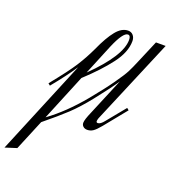

<svg xmlns="http://www.w3.org/2000/svg" viewBox="-321 -716 962 1081"><g transform="rotate(20 159.5 -175.5)"><path d="M488 -595 272 -83Q268 -71 268 -65Q268 -56 277 -56Q293 -56 314 -83L404 -193L416 -183L308 -50Q284 -21 268.5 -10.5Q253 0 234 0Q219 0 209.5 -8.5Q200 -17 200 -30Q200 -49 222 -99L314 -319Q285 -274 209 -178Q154 -109 105.5 -63.5Q57 -18 -24 48L-100 231L-169 253L66 -314Q22 -247 -48 -162L-60 -172Q23 -274 58 -329Q93 -384 120 -442Q156 -522 189.5 -563Q223 -604 261 -604Q280 -604 291.5 -590.5Q303 -577 303 -556Q303 -490 248 -417.5Q193 -345 104 -263L-10 14Q88 -57 184 -173Q249 -252 288 -307.5Q327 -363 341 -390Q355 -417 374 -463L430 -595ZM196 -484 121 -302Q283 -461 283 -556Q283 -583 267 -583Q238 -583 196 -484Z"/></g></svg>

Font: Dynalight
Style: Regular
Weight: 400
Designer: Astigmatic (AOETI)
Foundry: Astigmatic (AOETI)
Version: Version 1.000